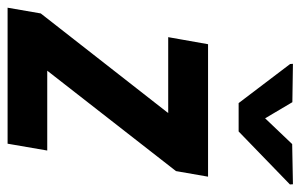

<svg xmlns="http://www.w3.org/2000/svg" viewBox="-175 -629 792 506"><g transform="rotate(90 221.0 -376.0)"><path d="M364.7 -104.5 346.7 0H23.4L42.5 -104.5ZM418.9 -443.8 72.8 0H-11.7L3.4 -87.4L348.1 -528.3H433.6ZM389.2 -528.3 370.6 -423.3H65.9L84.5 -528.3ZM237.3 -750.5 279.8 -678.7 347.7 -750 453.6 -752 454.1 -744.1 314.5 -608.9H239.7L136.7 -744.6L136.2 -752Z"/></g></svg>

Font: Roboto Condensed SemiBold
Style: Italic
Weight: 600
Italic angle: -12°
Designer: Christian Robertson
Foundry: Google
Version: Version 3.008; 2023